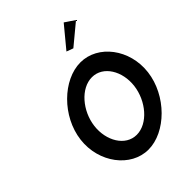

<svg xmlns="http://www.w3.org/2000/svg" viewBox="-267 -1099 1237 1237"><g transform="rotate(-45 352.0 -480.0)"><path d="M420 -818 466 -801 607 -918 540 -963ZM208 -352C223 -474 317 -585 419 -585C521 -585 587 -474 572 -352C557 -230 463 -118 361 -118C259 -118 193 -230 208 -352ZM83 -352C60 -163 188 3 347 3C506 3 674 -163 697 -352C720 -541 593 -705 434 -705C275 -705 106 -541 83 -352Z"/></g></svg>

Font: Bluebird
Style: LiNrwObl
Weight: 300
Designer: Jasper
Foundry: Cannot Into Space Fonts
Version: Version 0.98